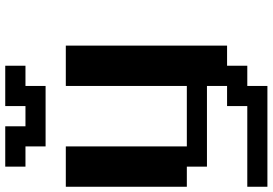

<svg xmlns="http://www.w3.org/2000/svg" viewBox="-174 -635 1040 732"><g transform="rotate(-90 346.0 -269.0)"><path d="M0 230.5V153.8H307.6V76.7H384.3V0H76.7V-76.7H0V-538.1H153.8V-76.7H384.3V-538.1H538.1V76.7H461.4V153.8H384.3V230.5ZM153.8 -615.2V-691.9H76.7V-769H230.5V-691.9H307.6V-769H461.4V-691.9H384.3V-615.2Z"/></g></svg>

Font: Good Old DOS
Style: Regular
Weight: 400
Designer: Vasily Draigo
Foundry: Vasily Draigo
Version: 1.0